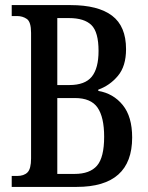

<svg xmlns="http://www.w3.org/2000/svg" viewBox="-20 -734 580 754"><path d="M26 0V-43H47Q74 -43 88 -57Q102 -71 102 -112V-605Q102 -648 85.5 -659.5Q69 -671 47 -671H26V-714H257Q365 -714 420 -672.5Q475 -631 475 -541Q475 -474 443 -436Q411 -398 366 -382V-377Q425 -367 462 -321.5Q499 -276 499 -194Q499 0 281 0ZM252 -400Q314 -400 340.5 -433Q367 -466 367 -534Q367 -608 339 -635.5Q311 -663 251 -663H205V-400ZM273 -51Q333 -51 361 -83.5Q389 -116 389 -197Q389 -274 363 -311.5Q337 -349 274 -349H205V-51Z"/></svg>

Font: Noto Serif Hebrew ExtraCondensed Medium
Style: Regular
Weight: 500
Width: 2
Designer: Monotype Design Team
Foundry: Monotype Imaging Inc.
Version: Version 2.004; ttfautohint (v1.8.4.7-5d5b)